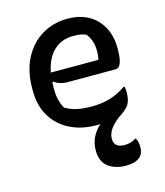

<svg xmlns="http://www.w3.org/2000/svg" viewBox="-117 -636 835 974"><g transform="rotate(-15 300.0 -148.5)"><path d="M295 136Q295 99 309.5 68.5Q324 38 352 13Q342 13 331 13Q255 13 194.5 -17Q134 -47 99.5 -103.5Q65 -160 65 -240V-250Q65 -343 100 -409.5Q135 -476 194.5 -511.5Q254 -547 328 -547Q395 -547 441 -520Q487 -493 511.5 -446Q536 -399 536 -338V-333Q536 -282 526.5 -259Q517 -236 500 -236H248Q226 -236 207 -242Q188 -248 177 -258L172 -255Q171 -243 171 -229V-220Q171 -188 177.5 -162Q184 -136 196 -116Q223 -100 255 -92.5Q287 -85 334 -85Q387 -85 430.5 -98Q474 -111 514 -139H520Q523 -125 523 -113V-110V-108Q523 -90 520 -76Q515 -53 504 -39Q493 -25 476 -13Q389 43 389 99Q389 147 444 147Q478 147 503 130H507Q514 142 516 153Q518 164 518 178Q518 250 423 250Q368 250 331.5 222.5Q295 195 295 136ZM334 -455Q274 -455 233 -417.5Q192 -380 177 -305H427Q432 -327 432 -347Q432 -379 424.5 -402Q417 -425 401 -444Q386 -450 372 -452.5Q358 -455 334 -455Z"/></g></svg>

Font: Recursive Mn Csl St Med
Style: Regular
Weight: 500
Monospace: yes
Version: Version 1.079;hotconv 1.0.112;makeotfexe 2.5.65598; ttfautoh